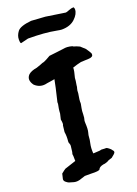

<svg xmlns="http://www.w3.org/2000/svg" viewBox="-160 -877 701 985"><g transform="rotate(-20 190.0 -384.5)"><path d="M143 -812Q143 -812 219 -807Q230 -806 275 -798.5Q320 -791 325 -791Q330 -791 344.5 -797Q359 -803 371 -803Q375 -798 375 -791Q375 -766 348.5 -741Q322 -716 276 -716Q269 -716 248 -720Q187 -732 97 -732L56 -722Q51 -722 51 -743.5Q51 -765 66.5 -785.5Q82 -806 143 -812ZM311 -526Q288 -521 265 -513H264Q264 -495 254 -460Q254 -448 249 -421Q249 -413 246 -405Q243 -397 243 -380Q236 -339 237 -335Q238 -331 237 -324Q236 -317 233 -303Q230 -289 230 -270Q230 -251 225 -236V-225Q227 -189 222.5 -174Q218 -159 218 -148.5Q218 -138 213 -116Q208 -94 210 -64H216Q241 -66 242.5 -65.5Q244 -65 256 -68L272 -67H282Q285 -67 295 -59.5Q305 -52 309 -45Q316 -38 313.5 -31.5Q311 -25 291 -10L272 -4Q269 -1 258 3Q247 7 239 7Q216 12 212 24Q208 32 164 30H130L111 36Q86 46 67 41Q48 36 41.5 33.5Q35 31 26 23.5Q17 16 18.5 6.5Q20 -3 25 -21Q42 -35 49 -39Q97 -54 110 -59Q110 -92 108 -98Q111 -99 115 -141Q116 -145 110 -160V-166Q113 -194 109 -217Q109 -218 113 -252Q118 -258 113 -284Q117 -303 120 -314L121 -328Q121 -334 127 -364V-374L129 -382Q147 -456 153 -490Q145 -488 143 -488L110 -483Q72 -473 43 -500Q18 -534 42 -558Q57 -571 88 -576Q115 -585 123 -589Q133 -589 170 -611Q207 -616 213 -616L260 -622Q269 -623 284 -620.5Q299 -618 302 -614Q315 -611 334 -602L358 -580Q372 -560 377 -550Q380 -537 372 -532.5Q364 -528 355.5 -528Q347 -528 311 -526Z"/></g></svg>

Font: Caveat Brush
Style: Regular
Weight: 400
Designer: Pablo Impallari
Foundry: Creative Lab NY
Version: Version 1.096; ttfautohint (v1.3)